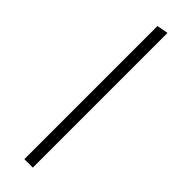

<svg xmlns="http://www.w3.org/2000/svg" viewBox="-255 -743 746 746"><g transform="rotate(45 117.5 -370.0)"><path d="M94.5 0V-731.5L141 -740V0Z"/></g></svg>

Font: Heraclito ExtraLight
Style: Regular
Weight: 200
Designer: Kostas Bartsokas (font) & Cristiano Sobral (main changes)
Foundry: Kostas Bartsokas (font) & Cristiano Sobral (main changes)
Version: Version 1.00;July 8, 2020;FontCreator 13.0.0.2655 64-bit